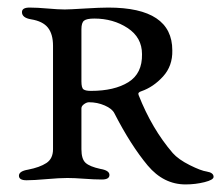

<svg xmlns="http://www.w3.org/2000/svg" viewBox="-20 -473 584 507"><path d="M195 -79Q195 -53 206 -43Q217 -33 245 -27Q269 -23 269 -11Q269 1 249 1Q229 1 202.5 -1Q176 -3 158 -3Q137 -3 103 0Q69 3 50 3Q30 3 30 -9Q30 -21 54 -25Q85 -31 102.5 -42.5Q120 -54 120 -79V-352Q120 -383 106.5 -400Q93 -417 62 -422Q38 -426 38 -441Q38 -453 58 -453Q78 -453 106 -450.5Q134 -448 151 -448Q163 -448 203.5 -450.5Q244 -453 266 -453Q435 -453 435 -340Q436 -299 410.5 -271Q385 -243 353 -232Q343 -229 346 -222Q381 -133 436 -69Q451 -52 481 -37Q511 -22 526 -20Q544 -17 544 -6Q544 2 520 8Q496 14 470 14Q412 14 370 -36Q325 -90 282 -174Q276 -186 256.5 -194.5Q237 -203 215 -203Q209 -203 202 -198Q195 -193 195 -187ZM195 -396V-258Q195 -241 200.5 -237Q206 -233 220 -233Q282 -233 319 -256Q356 -279 355 -330Q355 -374 317 -399Q279 -424 229 -424Q209 -424 202 -418.5Q195 -413 195 -396Z"/></svg>

Font: EB Garamond SC 12
Style: Regular
Weight: 400
Version: Version 0.016 ; ttfautohint (v0.97) -l 8 -r 50 -G 200 -x 0 -